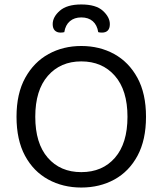

<svg xmlns="http://www.w3.org/2000/svg" viewBox="-20 -827 729 860"><path d="M344 -749Q313 -749 293 -732Q273 -715 268 -683Q264 -682 260 -681.5Q256 -681 251 -681Q235 -681 225.5 -690.5Q216 -700 216 -719Q216 -751 248 -779Q280 -807 344 -807Q410 -807 441 -778.5Q472 -750 472 -719Q472 -700 463 -690.5Q454 -681 437 -681Q432 -681 427.5 -681.5Q423 -682 420 -683Q415 -715 395.5 -732Q376 -749 344 -749ZM634 -304Q634 -200 596 -129.5Q558 -59 492.5 -23Q427 13 344 13Q262 13 196 -23Q130 -59 92 -129.5Q54 -200 54 -304Q54 -408 93 -478.5Q132 -549 197.5 -585Q263 -621 344 -621Q426 -621 491.5 -585Q557 -549 595.5 -478.5Q634 -408 634 -304ZM551 -304Q551 -423 494.5 -487.5Q438 -552 344 -552Q251 -552 194.5 -487.5Q138 -423 138 -304Q138 -185 194 -120.5Q250 -56 344 -56Q439 -56 495 -120.5Q551 -185 551 -304Z"/></svg>

Font: Baloo Bhaina 2
Style: Regular
Weight: 400
Designer: Yesha Goshar, Manish Minz, Shuchita Grover and Ek Type
Foundry: Ek Type
Version: Version 1.700